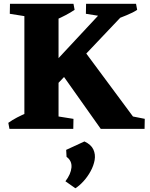

<svg xmlns="http://www.w3.org/2000/svg" viewBox="-20 -682 793 1016"><path d="M30 0 24 -32Q45.5 -47.5 70.6 -60.5Q95.8 -73.5 123 -85L124 0ZM227.8 0 230.8 -75 368.8 -53 367.8 0ZM623.5 0 624.5 -77.2 746 -53.2 745 0ZM275.8 -577 274.8 -662H368.8L374.8 -630Q353.5 -615.5 328.6 -602.5Q303.8 -589.5 275.8 -577ZM572.5 -587 434.5 -609 435.5 -662H575.5ZM588.8 -577 587.8 -662H699.8L705.8 -630Q684.5 -615.5 650.6 -601.8Q616.8 -588 588.8 -577ZM109 0V-662H289.8V0ZM248.2 -200 228.8 -309 557.8 -662H647.8L641.8 -615ZM513.2 0 308.8 -288.8 433 -403.5 732.2 0ZM169.8 -587 31.8 -609 32.8 -662H172.8ZM378.8 314.2 326.2 277.2Q355.2 239.2 358.2 204.1Q361.2 169 332.2 148L330.2 111L426.8 66.5Q462.2 83 474.1 109.1Q486 135.2 480.8 165Q475.5 194.8 459.4 224.2Q443.2 253.8 421.4 277.6Q399.5 301.5 378.8 314.2Z"/></svg>

Font: Eczar
Style: Regular
Weight: 400
Designer: Vaibhav Singh
Foundry: Rosetta Type Foundry
Version: Version 2.000